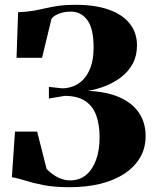

<svg xmlns="http://www.w3.org/2000/svg" viewBox="-20 -771 638 801"><path d="M271 10Q205.5 10 160.5 1Q115.5 -8 84.5 -18Q53.5 -28 29.5 -31.5L42.5 -222H135L174.5 -66Q187.5 -52.5 203.5 -41.5Q219.5 -30.5 237 -24.5Q254.5 -18.5 273 -18.5Q312 -18.5 339.2 -41.2Q366.5 -64 381 -104.5Q395.5 -145 395.5 -198.5Q395.5 -251 381.5 -289.5Q367.5 -328 335.8 -349.5Q304 -371 250 -371L184 -360V-408.5L239.5 -402.5Q264 -402.5 287.2 -411.8Q310.5 -421 329.2 -441.2Q348 -461.5 359.2 -494Q370.5 -526.5 370.5 -573Q370.5 -651.5 344.5 -687Q318.5 -722.5 276 -722.5Q245.5 -722.5 223 -712.8Q200.5 -703 194.5 -691.5L155.5 -530H49L55.5 -720Q92 -721.5 119 -726.2Q146 -731 170.8 -736.8Q195.5 -742.5 224.8 -746.8Q254 -751 296 -751Q376 -751 433.2 -731Q490.5 -711 521 -673Q551.5 -635 551.5 -581.5Q551.5 -538.5 533.8 -505.5Q516 -472.5 486 -449.5Q456 -426.5 419.8 -412.2Q383.5 -398 346.5 -392Q426 -388.5 479.2 -364.8Q532.5 -341 560 -300Q587.5 -259 587.5 -203Q587.5 -153 564.2 -113.5Q541 -74 498.8 -46.2Q456.5 -18.5 398.5 -4.2Q340.5 10 271 10Z"/></svg>

Font: Merriweather 144pt ExtraBold
Style: Regular
Weight: 800
Version: Version 2.100